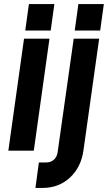

<svg xmlns="http://www.w3.org/2000/svg" viewBox="-20 -740 530 943"><path d="M104 -590 122 -720H247L229 -590ZM21 0 98 -550H223L146 0ZM347 -590 365 -720H490L472 -590ZM154 183 171 58H206Q229 58 244.2 44.8Q259.5 31.5 263 8L342 -550H467L390 -2Q378.5 81 323.8 132Q269 183 189 183Z"/></svg>

Font: Mohave
Style: Bold Italic
Weight: 700
Italic angle: -8°
Designer: Gumpita Rahayu
Foundry: Tokotype
Version: Version 2.003; ttfautohint (v1.8.3)